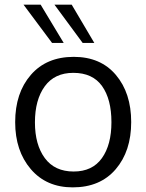

<svg xmlns="http://www.w3.org/2000/svg" viewBox="-20 -790 626 821"><path d="M202.6 -606.4 80.6 -770H153.8L252.4 -606.4ZM333.5 -606.4 212.9 -770H286.6L383.3 -606.4ZM129.4 -266.6Q129.4 -171.4 171.6 -114Q213.9 -56.6 294.9 -56.6Q375 -56.6 415.8 -113.8Q456.5 -170.9 456.5 -267.6Q456.5 -365.7 416.3 -422.1Q376 -478.5 293.5 -478.5Q213.4 -478.5 171.4 -420.9Q129.4 -363.3 129.4 -266.6ZM541 -268.1Q541 -143.6 474.6 -66.2Q408.2 11.2 291 11.2Q178.2 11.2 111.6 -66.9Q44.9 -145 44.9 -267.6Q44.9 -392.6 111.8 -469.7Q178.7 -546.9 295.4 -546.9Q410.2 -546.9 475.6 -469.5Q541 -392.1 541 -268.1Z"/></svg>

Font: Oxygen
Style: Regular
Weight: 400
Designer: Vernon Adams
Foundry: Vernon Adams
Version: Version Release 0.2.3 webfont; ttfautohint (v0.93.3-1d66) -l